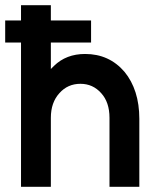

<svg xmlns="http://www.w3.org/2000/svg" viewBox="-20 -720 607 740"><path d="M517 0V-262Q517 -318 502.5 -363.5Q488 -409 460 -443Q401 -512 308 -512Q235 -512 188 -466Q185 -463 182 -460Q179 -457 176 -454V-700H61V0H176V-266Q176 -325 209 -361Q241 -397 290 -397Q338 -397 370 -361Q402 -326 402 -266V0ZM0 -556H331V-641H0Z"/></svg>

Font: Unageo
Style: SemiBold
Weight: 600
Designer: Richard Sepsi
Foundry: Richard Sepsi
Version: Version 2.000